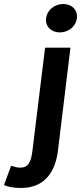

<svg xmlns="http://www.w3.org/2000/svg" viewBox="-89 -728 403 954"><path d="M11 105C-3 105 -16 101 -29 97L-34 96L-69 191L-66 193C-48 200 -22 206 15 206C134 206 186 125 199 20L261 -491H135L72 22C65 79 51 105 11 105ZM293 -637C298 -679 268 -708 225 -708C183 -708 145 -679 140 -637C135 -596 166 -567 208 -567C251 -567 288 -596 293 -637Z"/></svg>

Font: Falling Sky
Style: MedObl
Weight: 500
Designer: Paul D. Hunt
Foundry: Adobe Systems Incorporated
Version: Version 1.02